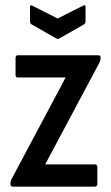

<svg xmlns="http://www.w3.org/2000/svg" viewBox="-20 -696 414 716"><path d="M28 0Q19 0 19 -9V-12Q19 -20 22 -26L179 -321Q191 -343 202 -364Q213 -385 224 -406V-407Q204 -407 185 -407Q166 -407 146 -407H47Q38 -407 38 -416V-480Q38 -490 47 -490H345Q355 -490 355 -482V-479Q355 -470 350 -461L196 -172Q185 -151 173 -129Q161 -107 149 -84V-83Q170 -83 186.5 -83Q203 -83 223 -83H333Q343 -83 343 -73V-10Q343 0 333 0ZM189 -553 98 -605Q92 -608 92 -617V-670Q92 -680 102 -674L195 -627L288 -674Q299 -680 299 -670V-617Q299 -608 293 -605L202 -553Q196 -549 189 -553Z"/></svg>

Font: Sofia Sans Condensed SemiBold
Style: Regular
Weight: 600
Designer: Botio Nikoltchev, Ani Petrova
Foundry: lettersoup
Version: Version 4.101